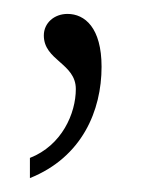

<svg xmlns="http://www.w3.org/2000/svg" viewBox="-20 -102 208 276"><path d="M23 125V154C98 124 126 57 126 -6C126 -62 102 -82 77 -82C58 -82 43 -69 43 -51C43 -15 89 -11 89 26C89 61 69 107 23 125Z"/></svg>

Font: Noto Serif Thai ExtraCondensed ExtraLight
Style: Regular
Weight: 200
Width: 2
Designer: Monotype Design Team
Foundry: Monotype Imaging Inc.
Version: Version 2.002